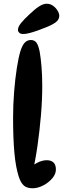

<svg xmlns="http://www.w3.org/2000/svg" viewBox="-20 -1005 342 1027"><path d="M154 2Q124 2 107.5 -12.5Q91 -27 80 -61Q64 -111 57 -187.5Q50 -264 50 -376Q50 -445 55.5 -514Q61 -583 70 -640.5Q79 -698 89 -731Q100 -765 113.5 -778Q127 -791 145 -791Q164 -791 174.5 -777.5Q185 -764 192 -730Q198 -697 202 -649Q206 -601 206 -546Q206 -471 199 -388Q192 -305 180.5 -225Q169 -145 153 -78L128 -92Q150 -119 177.5 -133.5Q205 -148 230 -148Q253 -148 266 -136Q279 -124 279 -98Q279 -74 259.5 -51Q240 -28 211 -13Q182 2 154 2ZM76 -845Q76 -861 92 -881Q108 -901 135 -926Q165 -955 188 -970Q211 -985 229 -985Q249 -985 264 -974Q279 -963 288 -948Q297 -933 297 -920Q297 -901 280 -887.5Q263 -874 234 -862Q210 -852 185 -843Q160 -834 139 -828.5Q118 -823 104 -823Q91 -823 83.5 -829.5Q76 -836 76 -845Z"/></svg>

Font: DynaPuff Condensed
Style: Regular
Weight: 400
Width: 3
Designer: Toshi Omagari, Jennifer Daniel
Foundry: Google Fonts
Version: Version 2.000